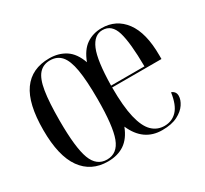

<svg xmlns="http://www.w3.org/2000/svg" viewBox="-118 -716 959 897"><g transform="rotate(-30 362.0 -267.5)"><path d="M231 10Q141 10 91.5 -59Q42 -128 42 -268Q42 -410 90 -477.5Q138 -545 233 -545Q283 -545 320 -521Q357 -497 377 -441Q398 -497 433.5 -521Q469 -545 515 -545Q594 -545 640 -483Q686 -421 686 -300V-280H420Q420 -178 434.5 -117Q449 -56 476.5 -29Q504 -2 543 -2Q584 -2 611 -30.5Q638 -59 647 -123Q657 -120 663.5 -112Q670 -104 670 -91Q670 -70 654.5 -46.5Q639 -23 607 -6.5Q575 10 524 10Q423 10 378 -93Q357 -39 320.5 -14.5Q284 10 231 10ZM232 0Q288 0 311 -61Q334 -122 334 -268Q334 -367 324 -425.5Q314 -484 291.5 -509.5Q269 -535 231 -535Q194 -535 171.5 -509.5Q149 -484 139.5 -425.5Q130 -367 130 -268Q130 -122 153 -61Q176 0 232 0ZM600 -290Q599 -418 581.5 -476.5Q564 -535 514 -535Q469 -535 445.5 -479.5Q422 -424 420 -290Z"/></g></svg>

Font: Noto Serif Display ExtraCondensed
Style: Regular
Weight: 400
Width: 2
Designer: Monotype Design Team
Foundry: Monotype Imaging Inc.
Version: Version 2.009